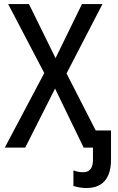

<svg xmlns="http://www.w3.org/2000/svg" viewBox="-20 -734 586 955"><path d="M410.6 201.2Q390.6 201.2 373.8 198Q356.9 194.8 345.2 190.9V113.3Q355.5 117.7 367.4 120.1Q379.4 122.6 392.6 122.6Q409.2 122.6 420.2 116Q431.2 109.4 436.8 95.5Q442.4 81.5 442.4 59.6V0H396L253.9 -293.5L105.5 0H3.9L200.2 -370.6L20.5 -713.9H124L256.3 -444.8L387.7 -713.9H489.7L311 -368.7L456.1 -85H532.2V61Q532.2 105.5 518.8 137Q505.4 168.5 478.3 184.8Q451.2 201.2 410.6 201.2Z"/></svg>

Font: Open Sans SemiCondensed Medium
Style: Regular
Weight: 500
Width: 4
Designer: Monotype Design Team
Foundry: Monotype Imaging Inc.
Version: Version 3.000